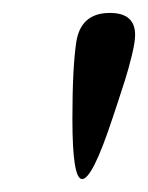

<svg xmlns="http://www.w3.org/2000/svg" viewBox="-20 -685 229 297"><path d="M107 -408Q92 -408 92 -501Q92 -580 98 -620Q105 -665 150 -665Q189 -665 189 -631Q189 -620 184 -599.5Q179 -579 173.5 -561.5Q168 -544 161.5 -524.5Q155 -505 154 -502Q123 -408 107 -408Z"/></svg>

Font: Judson
Style: Italic
Weight: 400
Italic angle: -9.5°
Version: Version 20110429